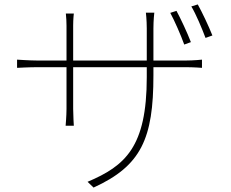

<svg xmlns="http://www.w3.org/2000/svg" viewBox="-20 -797 1040 866"><path d="M776 -748 748 -739C767 -704 796 -638 811 -596L841 -607C825 -649 794 -715 776 -748ZM872 -777 843 -768C864 -733 890 -671 907 -626L938 -637C921 -680 891 -743 872 -777ZM57 -528V-491C57 -491 112 -494 149 -494H280V-306C280 -275 276 -230 276 -230H313C313 -230 310 -277 310 -306V-494H642V-449C642 -134 545 -49 375 23L402 49C617 -49 672 -172 672 -457V-494H818C854 -494 891 -491 891 -491V-528C891 -528 854 -524 818 -524H672V-669C672 -707 676 -740 676 -740H638C638 -740 642 -707 642 -669V-524H310V-682C310 -711 313 -736 313 -736H277C279 -721 280 -695 280 -681V-524H149C114 -524 57 -528 57 -528Z"/></svg>

Font: Harano Aji Gothic ExtraLight
Style: Regular
Weight: 250
Foundry: Masamichi Hosoda
Version: HaranoAjiGothic-ExtraLight version 20230610;ttx 4.39.4